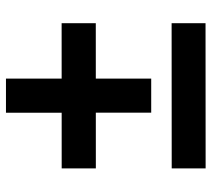

<svg xmlns="http://www.w3.org/2000/svg" viewBox="-52 -678 699 634"><g transform="rotate(-90 297.0 -361.5)"><path d="M537 -31.8 57.5 -31.5V-143.5L537 -143.8ZM537 -394.2 57.5 -394V-506.8L537 -507ZM241.5 -211.2 241.2 -690.8H354V-211.2Z"/></g></svg>

Font: Public Sans VF
Style: Regular
Weight: 400
Designer: Pablo Impallari, Rodrigo Fuenzalida (Modified by Dan O. Williams and USWDS)
Version: Version 1.003